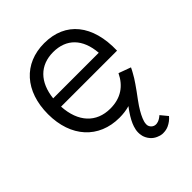

<svg xmlns="http://www.w3.org/2000/svg" viewBox="-224 -673 1032 1032"><g transform="rotate(-45 292.0 -157.5)"><path d="M447 231.5C465.5 223 480.5 211.5 493 196.5L460 156.5C435.5 178.5 417.5 179 411.5 179C401.5 179 392.5 175 384.5 167C374 155.5 375 144.5 375 140.5C375 134.5 376 128 378 121.5C384.5 99.5 397.5 74 417.5 43.5L436.5 16.5C455.5 -9 472.5 -32 487 -53.5C499.5 -71 510 -88.5 519 -105C524 -114 529 -123 533.5 -133L464 -158.5C432 -92.5 379 -54.5 298.5 -54.5C192.5 -54.5 125.5 -126.5 118.5 -249.5H544C549.5 -439.5 457.5 -555 295.5 -555C140 -555 40 -444.5 40 -270C40 -96.5 142 15 298.5 15C326.5 15 352.5 11.5 377 4.5L375.5 6C372 10.5 368.5 15 366 18.5C363.5 22.5 360.5 26 358 30C339.5 57 327 81 320 102.5C315.5 116 313 129 313 142C313 154 313.5 181 337.5 208.5C346 218 356.5 225.5 369 231C393 242 408 239.5 409.5 239.5C422 239.5 434.5 237 447 231.5ZM120 -311C132 -422.5 195.5 -487 295.5 -487C396.5 -487 457.5 -424 466.5 -311Z"/></g></svg>

Font: Vela Sans
Style: Regular
Weight: 400
Designer: Principal design: Mikhail Sharanda - project Manrope.
Design modification: Ravid Balaliev
Foundry: Mikhail Sharanda
Version: Version 1.001